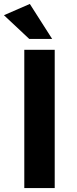

<svg xmlns="http://www.w3.org/2000/svg" viewBox="-32 -952 388 972"><path d="M91 -700V0H245V-700ZM-12 -875 116 -755H232L119 -932Z"/></svg>

Font: Mission
Style: Bold
Weight: 700
Version: Version 1.000;FEAKit 1.0